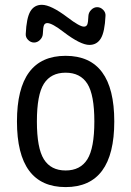

<svg xmlns="http://www.w3.org/2000/svg" viewBox="-20 -760 540 790"><path d="M339.4 -415.5Q310.5 -460.9 250 -460.9Q189.5 -460.9 160.6 -415.5Q131.8 -370.1 131.8 -260.3Q131.8 -150.4 160.6 -104.5Q189.5 -58.6 250 -58.6Q310.5 -58.6 339.4 -104.5Q368.2 -150.4 368.2 -260.3Q368.2 -370.1 339.4 -415.5ZM450.2 -260.3Q450.2 9.8 250 9.8Q49.8 9.8 49.8 -260.3Q49.8 -530.3 250 -530.3Q450.2 -530.3 450.2 -260.3ZM343.8 -695.3Q344.7 -709 355.5 -719.7Q366.2 -730.5 379.9 -730.5Q393.6 -730.5 404.3 -719.7Q415 -709 414.1 -695.3Q411.1 -628.9 395 -602.1Q378.9 -575.2 347.7 -575.2Q311.5 -575.2 242.2 -627.9Q194.3 -665 174.8 -665Q165 -665 161.1 -656.7Q157.2 -648.4 156.2 -620.1Q155.3 -606.4 144.5 -595.7Q133.8 -585 120.1 -585Q106.4 -585 95.7 -595.7Q85 -606.4 85.9 -620.1Q88.9 -686.5 105 -713.4Q121.1 -740.2 152.3 -740.2Q189.5 -740.2 257.8 -688.5Q307.6 -650.4 325.2 -650.4Q335 -650.4 338.9 -658.7Q342.8 -667 343.8 -695.3Z"/></svg>

Font: Rounded Mgen+ 2m regular
Style: Regular
Weight: 400
Designer: [Source Han Sans]
Ryoko NISHIZUKA  (kana & ideographs); Paul D. Hunt (Latin, Greek & Cyrillic); Wenlong ZHANG  (bopomofo
Version: Version 1.059.20150602